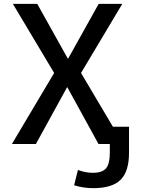

<svg xmlns="http://www.w3.org/2000/svg" viewBox="-20 -750 734 1000"><path d="M652 -90V45Q652 143 608 186.5Q564 230 466 230Q414 230 366 215L386 135Q424 150 464 150Q513 150 532.5 126.5Q552 103 552 45V0H512H493L331 -295H329L167 0H42L262 -370L47 -730H174L333 -445H335L494 -730H617L402 -370L568 -90Z"/></svg>

Font: M PLUS 1p Medium
Style: Regular
Weight: 500
Version: Version 1.062